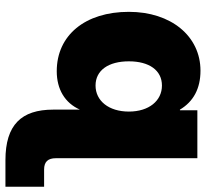

<svg xmlns="http://www.w3.org/2000/svg" viewBox="-46 -522 771 720"><g transform="rotate(90 340.0 -161.5)"><path d="M246.6 11.7C314.5 11.7 365.7 -19 390.6 -75.2V24.9C390.6 144.5 447.8 204.1 580.1 204.1H679.7V59.1H615.2C586.4 59.1 572.8 44.9 572.8 15.1V-515.6H393.1V-450.2H390.6C360.4 -501 311.5 -527.3 244.6 -527.3C114.7 -527.3 23.9 -416.5 23.9 -258.8C23.9 -95.2 111.3 11.7 246.6 11.7ZM300.3 -133.8C243.2 -133.8 209.5 -182.1 209.5 -258.8C209.5 -335 243.2 -382.8 300.3 -382.8C357.4 -382.8 397.9 -334 397.9 -258.8C397.9 -183.1 357.4 -133.8 300.3 -133.8Z"/></g></svg>

Font: Raveo Display Display ExtraBold
Style: Regular
Weight: 800
Designer: Jakub Foglar, Rasmus Andersson (Inter)
Foundry: Jakubfoglar.com
Version: Version 1.100;Glyphs 3.2.3 (3260)